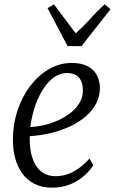

<svg xmlns="http://www.w3.org/2000/svg" viewBox="-20 -856 530 886"><path d="M410.5 -93Q388.5 -60.5 359.5 -37.5Q330.5 -14.5 295.5 -2.2Q260.5 10 220.5 10Q174.5 10 140.2 -7Q106 -24 83.8 -54.2Q61.5 -84.5 50.5 -124.2Q39.5 -164 39.5 -209.5Q39.5 -282 61 -346.5Q82.5 -411 120.2 -460.2Q158 -509.5 206.8 -537.5Q255.5 -565.5 310 -565.5Q356.5 -565.5 385.2 -550Q414 -534.5 427.5 -508Q441 -481.5 441 -450Q441 -411.5 424 -378.8Q407 -346 376.5 -319.5Q346 -293 305.5 -273.8Q265 -254.5 217 -242.8Q169 -231 117.5 -227.5Q116 -188 122.5 -154.2Q129 -120.5 143.8 -95.5Q158.5 -70.5 181.5 -56.8Q204.5 -43 236.5 -43Q262.5 -43 288.2 -51Q314 -59 340.2 -77Q366.5 -95 393 -124.5ZM290 -519Q253.5 -519 224 -495.5Q194.5 -472 172.5 -434Q150.5 -396 137.5 -352.5Q124.5 -309 120 -270Q150 -271 183.5 -278.8Q217 -286.5 248.8 -301Q280.5 -315.5 306.2 -335.8Q332 -356 347.2 -381.8Q362.5 -407.5 362.5 -438.5Q362.5 -478.5 343.5 -498.8Q324.5 -519 290 -519ZM292 -643 199.5 -818.5 229 -836Q254 -802.5 279 -769.2Q304 -736 329.5 -702Q366.5 -735.5 396 -768.8Q425.5 -802 463 -836L490 -813.5L356 -643Z"/></svg>

Font: Merriweather 24pt SemiCondensed Light
Style: Italic
Weight: 300
Width: 4
Italic angle: -7.8°
Designer: Eben Sorkin
Foundry: Eben Sorkin
Version: Version 2.101